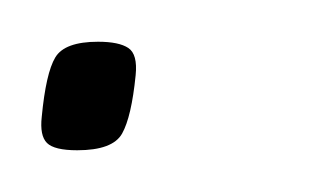

<svg xmlns="http://www.w3.org/2000/svg" viewBox="-26 -71 158 92"><path d="M-6 -15Q-4 -36 0.5 -43.5Q5 -51 21 -51Q31 -51 35.5 -48Q40 -45 39 -35Q37 -15 32.5 -7Q28 1 11 1Q0 1 -3.5 -2.5Q-7 -6 -6 -15Z"/></svg>

Font: Georama Condensed ExtraLight
Style: Italic
Weight: 200
Width: 3
Italic angle: -9°
Designer: Jean-Baptiste Levee
Foundry: Production Type
Version: Version 1.000